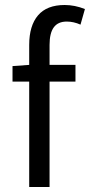

<svg xmlns="http://www.w3.org/2000/svg" viewBox="-20 -744 358 764"><path d="M245.6 -658.2Q210.9 -658.2 194.1 -635.3Q177.2 -612.3 177.2 -565.4V-485.8H280.3V-419.4H177.2V0H96.2V-419.4H29.8V-481L96.2 -485.8V-565.4Q96.2 -641.6 131.3 -682.9Q166.5 -724.1 237.3 -724.1Q277.8 -724.1 317.9 -708L300.3 -646Q272.9 -658.2 245.6 -658.2Z"/></svg>

Font: Varta
Style: Regular
Weight: 400
Designer: Joana Correia, Viktoriya Grabowska, Eben Sorkin
Foundry: Sorkin Type
Version: Version 1.002; ttfautohint (v1.3) -l 8 -r 24 -G 200 -x 12 -H